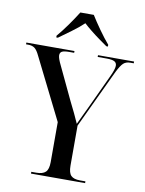

<svg xmlns="http://www.w3.org/2000/svg" viewBox="-102 -1000 808 1069"><g transform="rotate(10 301.5 -465.5)"><path d="M149 0V-10H178Q213 -10 229.5 -25.5Q246 -41 246 -82V-308L74 -653Q60 -683 46 -693.5Q32 -704 10 -704H-3V-714H269V-704H242Q213 -704 201 -698Q189 -692 189 -676Q189 -659 208 -621L296 -435Q329 -370 352 -317Q363 -340 377.5 -371Q392 -402 407 -433L489 -609Q510 -653 510 -673Q510 -690 496.5 -697Q483 -704 453 -704H402V-714H606V-704H586Q562 -704 547.5 -690.5Q533 -677 514 -639L358 -308V-82Q358 -41 373.5 -25.5Q389 -10 424 -10H455V0ZM156 -781Q182 -811 212.5 -854Q243 -897 264 -931H340Q361 -897 391.5 -854Q422 -811 448 -781V-771H439Q422 -783 396 -801.5Q370 -820 344.5 -840.5Q319 -861 302 -877Q275 -851 234.5 -821.5Q194 -792 165 -771H156Z"/></g></svg>

Font: Noto Serif Display SemiCondensed Medium
Style: Regular
Weight: 500
Width: 4
Designer: Monotype Design Team
Foundry: Monotype Imaging Inc.
Version: Version 2.009